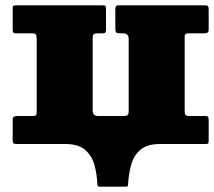

<svg xmlns="http://www.w3.org/2000/svg" viewBox="-20 -540 802 720"><path d="M354.5 160Q347.5 160 346.5 157.5Q345.5 155 345 148.5Q343.5 112.5 334 78.2Q324.5 44 299.2 22Q274 0 225 0H41.5Q32.5 0 30 -3.2Q27.5 -6.5 27.5 -16V-89Q27.5 -99.5 31.8 -102.2Q36 -105 45.5 -105H100.5Q110.5 -105 114 -107.2Q117.5 -109.5 117.5 -119V-392.5Q117.5 -405.5 115 -410.2Q112.5 -415 99.5 -415H40.5Q32.5 -415 30 -418.2Q27.5 -421.5 27.5 -430V-509Q27.5 -517.5 31.2 -518.8Q35 -520 43 -520H366.5Q374.5 -520 376 -516.5Q377.5 -513 377.5 -504.5V-429.5Q377.5 -421.5 375.2 -418.2Q373 -415 365 -415H347.5Q335.5 -415 331.5 -411.8Q327.5 -408.5 327.5 -395.5V-125.5Q327.5 -105 348.5 -105H442.5Q454.5 -105 458.5 -108.2Q462.5 -111.5 462.5 -124.5V-394.5Q462.5 -415 441.5 -415H430Q420 -415 416.2 -418Q412.5 -421 412.5 -432V-505Q412.5 -514 415.2 -517Q418 -520 426.5 -520H748.5Q757.5 -520 760 -516.8Q762.5 -513.5 762.5 -504V-431Q762.5 -420.5 758.5 -417.8Q754.5 -415 744.5 -415H689.5Q680 -415 676.2 -412.8Q672.5 -410.5 672.5 -401V-127.5Q672.5 -114.5 675 -109.8Q677.5 -105 690.5 -105H749.5Q758 -105 760.2 -101.8Q762.5 -98.5 762.5 -90V-13.5Q762.5 -7 761.2 -3.5Q760 0 753 0H580.5Q531.5 0 506.2 22Q481 44 471.8 78.2Q462.5 112.5 460.5 148.5Q460 155.5 459 157.8Q458 160 450.5 160Z"/></svg>

Font: Besley* Fatface
Style: Regular
Weight: 900
Designer: Owen Earl
Foundry: indestructible type*
Version: Version 3.000; ttfautohint (v1.8.3)